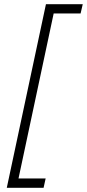

<svg xmlns="http://www.w3.org/2000/svg" viewBox="-20 -734 413 912"><path d="M187 158.2H12.2L198.2 -713.9H373L362.8 -669.9H234.9L67.9 113.8H196.8Z"/></svg>

Font: TypoPRO Open Sans Condensed
Style: Italic
Weight: 300
Width: 3
Italic angle: -12°
Foundry: Ascender Corporation
Version: Version 1.10